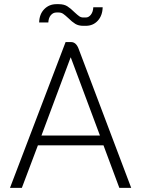

<svg xmlns="http://www.w3.org/2000/svg" viewBox="-20 -902 678 922"><path d="M477 -204H162L85 0H28L295 -700H321Q345 -700 357 -669L610 0H553ZM179 -251H460L320 -626H319ZM308 -815Q293 -829 283.5 -835.5Q274 -842 262 -842H251Q235 -842 224 -829Q213 -816 212 -794H168Q169 -834 192.5 -858Q216 -882 251 -882H262Q287 -882 303 -872Q319 -862 338 -843Q352 -830 360.5 -824Q369 -818 380 -818H392Q406 -818 416.5 -831.5Q427 -845 428 -867H473Q472 -827 449.5 -802.5Q427 -778 392 -778H380Q357 -778 341.5 -787.5Q326 -797 308 -815Z"/></svg>

Font: Bai Jamjuree Light
Style: Regular
Weight: 300
Designer: Katatrad Aksorn Co.,Ltd.
Foundry: Cadson Demak Co.,Ltd.
Version: Version 1.000; ttfautohint (v1.6)